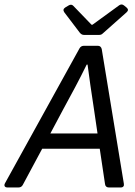

<svg xmlns="http://www.w3.org/2000/svg" viewBox="-65 -827 596 847"><path d="M388.7 -679.7 493.2 -772.5C502 -780.3 501 -787.1 493.2 -793.9L482.4 -802.7C475.6 -808.6 467.8 -808.6 460.9 -803.7L342.8 -717.8H338.9L258.8 -800.8C252.9 -807.6 245.1 -807.6 237.3 -802.7L222.7 -793.9C213.9 -788.1 212.9 -781.2 218.8 -772.5L287.1 -682.6C292 -676.8 297.9 -672.9 305.7 -672.9H370.1C377.9 -672.9 382.8 -673.8 388.7 -679.7ZM286.1 -614.3 -43 -18.6C-48.8 -7.8 -43.9 0 -32.2 0H16.6C25.4 0 31.2 -3.9 35.2 -10.7L121.1 -170.9H375L398.4 -14.6C399.4 -4.9 406.2 0 415 0H467.8C478.5 0 483.4 -6.8 481.4 -16.6L383.8 -610.4C381.8 -619.1 376 -625 367.2 -625H304.7C296.9 -625 290 -621.1 286.1 -614.3ZM157.2 -238.3 213.9 -344.7C250 -411.1 284.2 -473.6 317.4 -542H321.3C330.1 -473.6 335.9 -435.5 349.6 -344.7L365.2 -238.3Z"/></svg>

Font: Ed Sans Neue
Style: Italic
Weight: 400
Italic angle: -11°
Designer: Stephen Hutchings
Version: Version 1.004;PS 001.004;hotconv 1.0.88;makeotf.lib2.5.64775